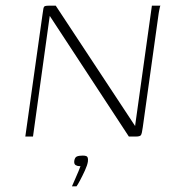

<svg xmlns="http://www.w3.org/2000/svg" viewBox="-20 -480 644 675"><path d="M69 0 129 -426Q131 -442 132.5 -449.5Q134 -457 138 -458.5Q142 -460 151 -460H176L455 -37L456 -45L514 -460H544Q543 -459 542 -454.5Q541 -450 540 -445Q539 -440 538 -434L482 -33Q479 -10 475.5 -5Q472 0 458 0H433L155 -424L154 -418L96 0ZM233 175Q239 161 245 147.5Q251 134 256 122Q261 110 263 104Q261 104 260 104Q259 104 258 104Q252 104 246 100.5Q240 97 241 86Q243 73 250.5 70Q258 67 271 67Q278 67 282.5 68.5Q287 70 288.5 74.5Q290 79 289 88Q287 101 278.5 119.5Q270 138 261.5 154Q253 170 249 175Z"/></svg>

Font: Genos ExtraLight
Style: Italic
Weight: 250
Italic angle: -8°
Designer: Robert E. Leuschke
Foundry: Robert E. Leuschke
Version: Version 1.010